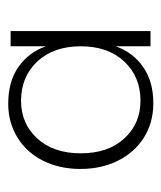

<svg xmlns="http://www.w3.org/2000/svg" viewBox="18 -768 402 479"><g transform="rotate(-90 219.5 -528.0)"><path d="M38 -529Q38 -581 58.5 -622Q79 -663 116.5 -686Q154 -709 201 -709Q256 -709 292.5 -683.5Q329 -658 344 -615V-703H382V-354H344V-441Q329 -398 292.5 -372.5Q256 -347 202 -347Q154 -347 117 -370Q80 -393 59 -434.5Q38 -476 38 -529ZM77 -528Q77 -460 114 -419.5Q151 -379 208 -379Q268 -379 306 -419.5Q344 -460 344 -528Q344 -596 306 -636.5Q268 -677 208 -677Q151 -677 114 -636.5Q77 -596 77 -528Z"/></g></svg>

Font: Fz Poppins ExtLt
Style: Regular
Weight: 200
Designer: Ninad Kale (Devanagari), Jonny Pinhorn (Latin)
Foundry: Indian Type Foundry
Version: Vit hóa bi Vntype.Com & FontZin.Com